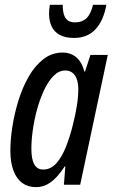

<svg xmlns="http://www.w3.org/2000/svg" viewBox="-20 -765 467 795"><path d="M128.4 9.8Q95.2 9.8 71.5 -7.8Q47.9 -25.4 35.4 -59.3Q22.9 -93.3 22.9 -141.6Q22.9 -186 31.2 -240.2Q39.6 -294.4 56.2 -348.4Q72.8 -402.3 98.6 -447.5Q124.5 -492.7 159.7 -520Q194.8 -547.4 239.3 -547.4Q261.7 -547.4 279.5 -538.6Q297.4 -529.8 310.1 -512.2Q322.8 -494.6 329.1 -468.8H332L354.5 -537.6H426.3L312 0H244.6L250.5 -76.2H248Q230.5 -49.3 212.2 -30Q193.8 -10.7 173.6 -0.5Q153.3 9.8 128.4 9.8ZM158.2 -63Q190.9 -63 214.1 -89.8Q237.3 -116.7 253.4 -158Q269.5 -199.2 280.3 -242.2Q292.5 -290 298.3 -327.1Q304.2 -364.3 304.2 -396Q304.2 -433.1 290 -453.1Q275.9 -473.1 250 -473.1Q224.1 -473.1 202.1 -451.2Q180.2 -429.2 163.1 -393.1Q146 -356.9 134 -313.7Q122.1 -270.5 116 -227.5Q109.9 -184.6 109.9 -149.4Q109.9 -105.5 122.1 -84.2Q134.3 -63 158.2 -63ZM286.6 -607.9Q250 -607.9 227.1 -620.6Q204.1 -633.3 193.6 -656Q183.1 -678.7 183.1 -708Q183.1 -717.8 184.1 -727.3Q185.1 -736.8 186.5 -745.1H239.7Q239.7 -720.2 244.9 -704.1Q250 -688 261.2 -680.2Q272.5 -672.4 291 -672.4Q319.8 -672.4 337.6 -689Q355.5 -705.6 365.2 -745.1H420.4Q408.7 -679.2 375.2 -643.6Q341.8 -607.9 286.6 -607.9Z"/></svg>

Font: Open Sans Condensed Medium
Style: Italic
Weight: 500
Width: 3
Italic angle: -12°
Designer: Monotype Design Team
Foundry: Monotype Imaging Inc.
Version: Version 3.000